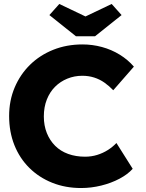

<svg xmlns="http://www.w3.org/2000/svg" viewBox="-20 -938 734 968"><path d="M26 -353Q26 -431 54 -497Q82 -563 131.5 -611.5Q181 -660 248.5 -687Q316 -714 396 -714Q446 -714 494 -701Q542 -688 583.5 -662.5Q625 -637 655 -602L551 -483Q530 -505 506.5 -521.5Q483 -538 455 -547Q427 -556 395 -556Q355 -556 319.5 -541.5Q284 -527 257.5 -500.5Q231 -474 216 -436Q201 -398 201 -351Q201 -305 216 -267.5Q231 -230 258 -203Q285 -176 323.5 -162Q362 -148 409 -148Q441 -148 470 -157Q499 -166 523.5 -181.5Q548 -197 567 -217L649 -87Q624 -59 582.5 -37Q541 -15 490.5 -2.5Q440 10 389 10Q310 10 243.5 -16.5Q177 -43 128 -91.5Q79 -140 52.5 -206.5Q26 -273 26 -353ZM363 -755 229 -862 279 -918 411 -855 543 -918 593 -862 459 -755Z"/></svg>

Font: Our Lexend
Style: Bold
Weight: 700
Designer: Bonnie Shaver-Troup, Thomas Jockin
Foundry: Lexend
Version: Version 1.007